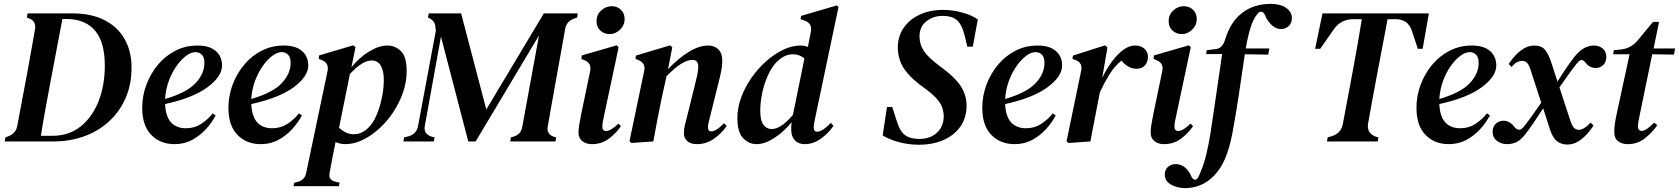

<svg xmlns="http://www.w3.org/2000/svg" viewBox="-20 -730 8666 991"><path d="M4 0 8 -21 22 -26Q62 -41 69 -80L120 -351Q130 -404 140.5 -464.5Q151 -525 161 -581Q167 -621 130 -635L118 -640L123 -661H352Q452 -661 520.5 -625.5Q589 -590 624 -527Q659 -464 659 -383Q659 -292 627 -221Q595 -150 539.5 -100.5Q484 -51 411.5 -25.5Q339 0 258 0ZM191 -29H250Q336 -29 396.5 -77.5Q457 -126 489 -208Q521 -290 521 -391Q521 -510 473 -569Q425 -628 334 -632H302L241 -310Q228 -240 215 -170Q202 -100 191 -29Z M881 14Q807 14 760.5 -34Q714 -82 714 -173Q714 -236 736 -294Q758 -352 796.5 -397.5Q835 -443 887 -469Q939 -495 999 -495Q1061 -495 1093.5 -467Q1126 -439 1126 -392Q1126 -335 1050.5 -279.5Q975 -224 832 -193Q835 -128 863 -98Q891 -68 940 -68Q984 -68 1019 -91Q1054 -114 1078 -145L1093 -134Q1073 -96 1041.5 -62Q1010 -28 970 -7Q930 14 881 14ZM989 -461Q966 -461 940 -441.5Q914 -422 890.5 -388.5Q867 -355 851 -311.5Q835 -268 832 -219Q944 -252 989.5 -301Q1035 -350 1035 -405Q1035 -434 1022 -447.5Q1009 -461 989 -461Z M1326 14Q1252 14 1205.5 -34Q1159 -82 1159 -173Q1159 -236 1181 -294Q1203 -352 1241.5 -397.5Q1280 -443 1332 -469Q1384 -495 1444 -495Q1506 -495 1538.5 -467Q1571 -439 1571 -392Q1571 -335 1495.5 -279.5Q1420 -224 1277 -193Q1280 -128 1308 -98Q1336 -68 1385 -68Q1429 -68 1464 -91Q1499 -114 1523 -145L1538 -134Q1518 -96 1486.5 -62Q1455 -28 1415 -7Q1375 14 1326 14ZM1434 -461Q1411 -461 1385 -441.5Q1359 -422 1335.5 -388.5Q1312 -355 1296 -311.5Q1280 -268 1277 -219Q1389 -252 1434.5 -301Q1480 -350 1480 -405Q1480 -434 1467 -447.5Q1454 -461 1434 -461Z M1763 14Q1736 14 1712 3Q1702 52 1694.5 90.5Q1687 129 1681 164Q1675 198 1708 207L1733 213L1729 231H1495L1499 213L1517 209Q1553 198 1560 164L1671 -365Q1678 -405 1641 -420L1625 -426L1627 -444L1803 -496L1815 -487L1794 -383Q1834 -433 1885 -464Q1936 -495 1979 -495Q2020 -495 2049.5 -466Q2079 -437 2079 -362Q2079 -308 2060.5 -254Q2042 -200 2010 -151.5Q1978 -103 1937 -66Q1896 -29 1851.5 -7.5Q1807 14 1763 14ZM1897 -418Q1874 -418 1845 -399.5Q1816 -381 1786 -348L1730 -71Q1766 -37 1804 -37Q1865 -37 1906 -102Q1921 -126 1933.5 -161.5Q1946 -197 1953.5 -238Q1961 -279 1961 -317Q1961 -366 1945 -392Q1929 -418 1897 -418Z M2062 0 2066 -21 2087 -26Q2131 -38 2138 -81L2230 -574L2228 -581Q2229 -620 2196 -636L2189 -640L2193 -661H2360L2490 -165L2787 -661H2962L2959 -640L2941 -633Q2904 -620 2897 -580L2849 -312Q2838 -251 2827.5 -193Q2817 -135 2807 -76Q2800 -36 2842 -23L2851 -21L2847 0H2614L2617 -21L2627 -24Q2669 -34 2676 -77L2762 -547L2435 0H2397L2256 -541L2173 -82Q2164 -39 2207 -25L2223 -21L2219 0Z M3127 -554Q3099 -554 3079 -572Q3059 -590 3059 -621Q3059 -654 3083 -676Q3107 -698 3137 -698Q3166 -698 3185 -679.5Q3204 -661 3204 -632Q3204 -600 3180.5 -577Q3157 -554 3127 -554ZM3035 14Q3005 14 2985.5 -1.5Q2966 -17 2966 -47Q2966 -64 2970 -88Q2974 -112 2979 -137L3026 -363Q3035 -405 2995 -420L2981 -426L2983 -444L3163 -496L3173 -486L3097 -129Q3093 -112 3091 -99.5Q3089 -87 3089 -76Q3089 -54 3109 -54Q3133 -54 3172 -92L3185 -79Q3160 -42 3122.5 -14Q3085 14 3035 14Z M3239 8 3229 -1 3305 -364Q3314 -404 3275 -420L3260 -426L3262 -443L3439 -496L3450 -486L3428 -373Q3480 -428 3534 -461.5Q3588 -495 3635 -495Q3667 -495 3687.5 -475.5Q3708 -456 3708 -416Q3708 -394 3704 -371.5Q3700 -349 3694 -325L3643 -120Q3639 -104 3636.5 -92.5Q3634 -81 3634 -73Q3634 -52 3651 -52Q3677 -52 3717 -94L3731 -80Q3706 -43 3666 -14.5Q3626 14 3577 14Q3546 14 3528 -1Q3510 -16 3510 -42Q3510 -63 3515 -84.5Q3520 -106 3527 -131L3566 -289Q3574 -319 3579 -343Q3584 -367 3584 -386Q3584 -406 3575.5 -413.5Q3567 -421 3553 -421Q3529 -421 3495.5 -400.5Q3462 -380 3420 -336L3393 -213Q3382 -160 3372 -107Q3362 -54 3352 0Z M3885 14Q3846 14 3816 -16.5Q3786 -47 3786 -122Q3786 -174 3805.5 -227Q3825 -280 3858.5 -328Q3892 -376 3934 -413.5Q3976 -451 4022 -473Q4068 -495 4111 -495Q4132 -495 4150 -488L4165 -565Q4174 -610 4132 -624L4112 -631L4115 -648L4299 -702L4308 -694L4187 -119Q4184 -103 4182 -92Q4180 -81 4180 -71Q4180 -50 4199 -50Q4210 -50 4229 -62Q4248 -74 4268 -96L4282 -81Q4258 -44 4218 -15Q4178 14 4133 14Q4101 14 4082.5 -6Q4064 -26 4064 -59Q4063 -76 4066 -99Q4025 -49 3976 -17.5Q3927 14 3885 14ZM3904 -158Q3904 -108 3920.5 -86Q3937 -64 3963 -64Q3987 -64 4013.5 -81.5Q4040 -99 4073 -137V-139L4132 -428Q4106 -450 4073 -450Q4048 -450 4025.5 -438Q4003 -426 3984 -405Q3961 -380 3942.5 -338.5Q3924 -297 3914 -249.5Q3904 -202 3904 -158Z M4722 17Q4672 17 4621.5 4Q4571 -9 4536 -31L4558 -178H4585L4610 -101Q4624 -54 4650 -33.5Q4676 -13 4725 -13Q4783 -13 4817 -46Q4851 -79 4851 -128Q4851 -153 4843 -175.5Q4835 -198 4813 -222.5Q4791 -247 4748 -278Q4695 -316 4665.5 -350.5Q4636 -385 4625 -418Q4614 -451 4614 -484Q4614 -542 4644 -586Q4674 -630 4727 -654.5Q4780 -679 4848 -679Q4895 -679 4944 -666Q4993 -653 5027 -630L5001 -489H4973L4957 -554Q4944 -604 4919 -626Q4894 -648 4845 -648Q4797 -648 4761.5 -620Q4726 -592 4726 -542Q4726 -501 4748.5 -467Q4771 -433 4829 -390Q4909 -332 4939 -285Q4969 -238 4969 -185Q4969 -123 4937.5 -77.5Q4906 -32 4850.5 -7.5Q4795 17 4722 17Z M5217 14Q5143 14 5096.5 -34Q5050 -82 5050 -173Q5050 -236 5072 -294Q5094 -352 5132.5 -397.5Q5171 -443 5223 -469Q5275 -495 5335 -495Q5397 -495 5429.5 -467Q5462 -439 5462 -392Q5462 -335 5386.5 -279.5Q5311 -224 5168 -193Q5171 -128 5199 -98Q5227 -68 5276 -68Q5320 -68 5355 -91Q5390 -114 5414 -145L5429 -134Q5409 -96 5377.5 -62Q5346 -28 5306 -7Q5266 14 5217 14ZM5325 -461Q5302 -461 5276 -441.5Q5250 -422 5226.5 -388.5Q5203 -355 5187 -311.5Q5171 -268 5168 -219Q5280 -252 5325.5 -301Q5371 -350 5371 -405Q5371 -434 5358 -447.5Q5345 -461 5325 -461Z M5495 8 5485 -1 5560 -363Q5565 -387 5557 -400.5Q5549 -414 5529 -421L5515 -426L5518 -443L5684 -496L5696 -485L5669 -328Q5691 -374 5719 -412Q5747 -450 5777.5 -472.5Q5808 -495 5838 -495Q5868 -495 5886.5 -479Q5905 -463 5905 -437Q5905 -409 5889 -392Q5873 -375 5846 -375Q5804 -375 5768 -417Q5732 -388 5706 -345.5Q5680 -303 5657 -254L5649 -213Q5639 -160 5628.5 -107Q5618 -54 5608 0Z M6080 -554Q6052 -554 6032 -572Q6012 -590 6012 -621Q6012 -654 6036 -676Q6060 -698 6090 -698Q6119 -698 6138 -679.5Q6157 -661 6157 -632Q6157 -600 6133.5 -577Q6110 -554 6080 -554ZM5988 14Q5958 14 5938.5 -1.5Q5919 -17 5919 -47Q5919 -64 5923 -88Q5927 -112 5932 -137L5979 -363Q5988 -405 5948 -420L5934 -426L5936 -444L6116 -496L6126 -486L6050 -129Q6046 -112 6044 -99.5Q6042 -87 6042 -76Q6042 -54 6062 -54Q6086 -54 6125 -92L6138 -79Q6113 -42 6075.5 -14Q6038 14 5988 14Z M6097 241Q6057 241 6024.5 223Q5992 205 5992 171Q5992 146 6008.5 131.5Q6025 117 6047 117Q6070 117 6089 129Q6108 141 6124 169L6131 185Q6139 197 6148 197.5Q6157 198 6164 186Q6168 178 6172 169Q6176 160 6181 147Q6195 114 6206.5 66Q6218 18 6228 -43Q6243 -141 6257.5 -242Q6272 -343 6288 -451H6205L6209 -471L6250 -476Q6274 -478 6286 -492Q6298 -506 6305 -531Q6332 -618 6392 -664Q6452 -710 6539 -710Q6588 -710 6618 -689.5Q6648 -669 6648 -636Q6648 -611 6631.5 -595.5Q6615 -580 6592 -580Q6548 -580 6514 -640L6510 -651Q6501 -669 6489 -669.5Q6477 -670 6469 -656Q6450 -634 6436 -592Q6422 -550 6410 -480H6532L6526 -448L6405 -450Q6390 -347 6374.5 -243Q6359 -139 6341 -43Q6327 32 6304 87Q6281 142 6243 180Q6212 211 6174.5 226Q6137 241 6097 241Z M6829 0 6833 -21 6857 -28Q6902 -43 6911 -90L6960 -351Q6972 -415 6985.5 -491Q6999 -567 7009 -631H6965Q6900 -631 6864 -578L6794 -478H6768L6806 -661H7355L7323 -478H7298L7268 -569Q7249 -631 7183 -631H7142L7081 -310Q7071 -259 7061 -202Q7051 -145 7041 -91Q7034 -42 7080 -25L7095 -21L7091 0Z M7458 14Q7384 14 7337.5 -34Q7291 -82 7291 -173Q7291 -236 7313 -294Q7335 -352 7373.5 -397.5Q7412 -443 7464 -469Q7516 -495 7576 -495Q7638 -495 7670.5 -467Q7703 -439 7703 -392Q7703 -335 7627.5 -279.5Q7552 -224 7409 -193Q7412 -128 7440 -98Q7468 -68 7517 -68Q7561 -68 7596 -91Q7631 -114 7655 -145L7670 -134Q7650 -96 7618.5 -62Q7587 -28 7547 -7Q7507 14 7458 14ZM7566 -461Q7543 -461 7517 -441.5Q7491 -422 7467.5 -388.5Q7444 -355 7428 -311.5Q7412 -268 7409 -219Q7521 -252 7566.5 -301Q7612 -350 7612 -405Q7612 -434 7599 -447.5Q7586 -461 7566 -461Z M7758 14Q7729 14 7706.5 -3Q7684 -20 7684 -51Q7684 -76 7700.5 -91.5Q7717 -107 7741 -107Q7771 -107 7794 -78Q7820 -43 7847 -78Q7868 -105 7890 -136Q7912 -167 7935 -200L7885 -354Q7875 -389 7864.5 -402.5Q7854 -416 7837 -416Q7827 -416 7812.5 -410Q7798 -404 7782 -384L7767 -400Q7832 -495 7898 -495Q7936 -495 7954.5 -473Q7973 -451 7988 -404L8019 -309Q8047 -354 8070 -387Q8093 -420 8104 -434Q8133 -470 8158 -482.5Q8183 -495 8208 -495Q8233 -495 8252 -480Q8271 -465 8271 -436Q8271 -410 8255 -394.5Q8239 -379 8218 -379Q8185 -379 8165 -405Q8154 -419 8144.5 -420.5Q8135 -422 8121 -405Q8105 -386 8080.5 -352Q8056 -318 8029 -279L8081 -120Q8092 -84 8102.5 -72Q8113 -60 8129 -60Q8155 -60 8190 -97L8205 -82Q8178 -40 8143.5 -12Q8109 16 8070 16Q8039 16 8017 -0.5Q7995 -17 7980 -62L7945 -171Q7918 -129 7895.5 -96Q7873 -63 7854 -39Q7833 -11 7810.5 1.5Q7788 14 7758 14Z M8382 14Q8351 14 8331.5 -1.5Q8312 -17 8312 -48Q8312 -86 8324 -140L8391 -450H8306L8310 -471L8350 -475Q8401 -482 8434 -523L8512 -617H8543L8515 -480H8626L8620 -448L8508 -450L8442 -130Q8438 -112 8436 -98.5Q8434 -85 8434 -76Q8434 -66 8440 -60Q8446 -54 8454 -54Q8475 -54 8518 -97L8534 -84Q8509 -47 8470.5 -16.5Q8432 14 8382 14Z"/></svg>

Font: DeepMind Serif Text
Style: Italic
Weight: 400
Italic angle: -12°
Designer: Frank Grießhammer / Modifications: Colophon Foundry
Foundry: Colophon Foundry
Version: Version 5.003; ttfautohint (v1.8.2)